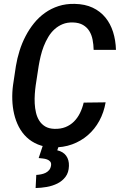

<svg xmlns="http://www.w3.org/2000/svg" viewBox="-20 -741 627 979"><path d="M518.6 -219.2Q509.8 -168 486.6 -125.2Q463.4 -82.5 428.2 -52Q393.1 -21.5 347.7 -4.9Q302.2 11.7 249.5 10.3Q206.5 9.3 173.3 -4.4Q140.1 -18.1 116 -41Q91.8 -64 75.9 -94.5Q60.1 -125 52 -159.9Q43.9 -194.8 42.7 -232.4Q41.5 -270 46.4 -306.6L61 -403.8Q67.4 -442.9 79.6 -481.9Q91.8 -521 110.4 -556.6Q128.9 -592.3 153.6 -622.8Q178.2 -653.3 209.5 -675.5Q240.7 -697.8 278.6 -710Q316.4 -722.2 360.8 -721.2Q413.6 -720.2 452.4 -701.9Q491.2 -683.6 517.1 -652.1Q543 -620.6 556.4 -578.4Q569.8 -536.1 571.3 -486.8H457.5Q457 -513.7 452.1 -538.6Q447.3 -563.5 435.5 -582.5Q423.8 -601.6 403.6 -613.5Q383.3 -625.5 352.5 -626.5Q322.8 -627.4 299.6 -617.9Q276.4 -608.4 258.1 -591.8Q239.7 -575.2 226.3 -552.7Q212.9 -530.3 203.1 -505.4Q193.4 -480.5 187.3 -454.6Q181.2 -428.7 177.2 -404.8L162.1 -306.2Q159.2 -285.6 157.5 -261.7Q155.8 -237.8 157 -213.4Q158.2 -189 163.6 -166.3Q168.9 -143.6 180.4 -125.5Q191.9 -107.4 210.4 -96.2Q229 -85 257.3 -84Q289.1 -83 314 -93Q338.9 -103 357.2 -121.3Q375.5 -139.6 387.7 -164.3Q399.9 -189 406.7 -217.8ZM281.7 -2.4 272 25.4Q302.2 32.2 317.4 53.2Q332.5 74.2 331.5 105Q330.6 138.7 314.2 160.4Q297.9 182.1 272.9 194.6Q248 207 218.5 212.2Q189 217.3 161.6 217.8L165 150.9Q176.8 150.4 189.2 147.9Q201.7 145.5 212.2 140.4Q222.7 135.3 230.2 126.5Q237.8 117.7 240.2 103.5Q242.2 90.3 236.1 83Q230 75.7 220 72Q210 68.4 198.2 67.1Q186.5 65.9 177.2 64.9L199.2 -1.5Z"/></svg>

Font: Roboto Mono Medium
Style: Italic
Weight: 500
Designer: Google
Version: Version 2.000985; 2015; ttfautohint (v1.3)